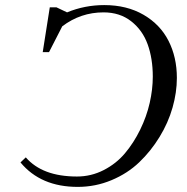

<svg xmlns="http://www.w3.org/2000/svg" viewBox="-20 -731 739 759"><path d="M61 -88.9 82 -108.9Q147.5 -33.2 284.2 -33.2Q340.3 -33.2 389.9 -58.6Q439.5 -84 474.1 -125.2Q508.8 -166.5 534.2 -218.5Q559.6 -270.5 571.8 -324.2Q584 -377.9 584 -428.2Q584 -499.5 563.7 -555.7Q543.5 -611.8 498.5 -647Q453.6 -682.1 389.2 -682.1Q298.8 -682.1 226.1 -627L173.8 -524.9H148.9L176.8 -702.1H203.1L245.1 -682.1Q314.9 -710.9 392.1 -710.9Q481.4 -710.9 547.4 -672.6Q613.3 -634.3 646.2 -569.6Q679.2 -504.9 679.2 -422.9Q679.2 -365.7 662.1 -305.7Q645 -245.6 610.8 -189.7Q576.7 -133.8 530.5 -89.6Q484.4 -45.4 420.9 -18.8Q357.4 7.8 287.1 7.8Q141.1 7.8 61 -88.9Z"/></svg>

Font: Dihjauti
Style: Bold Italic
Weight: 700
Italic angle: -9°
Designer: T. Christopher White
Version: Version 3.0.0